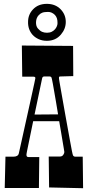

<svg xmlns="http://www.w3.org/2000/svg" viewBox="-20 -990 466 1012"><path d="M366.2 -588.9Q297.9 -586.9 296.9 -586.9Q289.6 -586.9 291 -578.1Q291 -575.7 291 -574.5Q291 -573.2 293.9 -556.6Q296.9 -540 301.5 -513.2Q306.2 -486.3 312.3 -452.1Q318.4 -418 324.7 -382.3Q331.1 -346.7 337.4 -312Q343.8 -277.3 348.6 -250Q361.3 -178.7 364.7 -171.4Q368.2 -164.1 377.9 -164.1H416L418 2L238.8 -2L236.8 -165H295.9Q308.1 -165 314 -174.6Q319.8 -184.1 319.1 -189.2Q318.4 -194.3 316.2 -207.8Q314 -221.2 310.3 -242.9Q306.6 -264.6 302 -292.7Q297.4 -320.8 292 -351.1H154.8L122.1 -191.9Q118.2 -175.3 120.1 -168.7Q122.1 -162.1 130.9 -162.1H187L185.1 1H4.9L8.8 -164.1H49.8Q75.2 -164.1 79.1 -181.2Q81.5 -190.9 90.3 -231.2Q99.1 -271.5 106.7 -305.4Q114.3 -339.4 122.1 -374.8Q129.9 -410.2 137.5 -444.3Q145 -478.5 151.1 -506.1Q157.2 -533.7 161.1 -552Q165 -570.3 166 -575.7Q168.5 -585.9 155.8 -585.9H97.2L95.2 -750L365.2 -748ZM162.1 -386.2 286.1 -387.2Q279.8 -423.3 274.4 -457.5Q254.4 -577.1 251.2 -582Q248 -586.9 242.2 -586.9H212.9Q204.1 -586.9 202.1 -577.1ZM227.1 -774.9Q202.6 -774.9 183.6 -783.7Q164.6 -792.5 151.9 -806.2Q127 -834.5 127.9 -874.5Q127.9 -913.1 153.8 -940.4Q181.2 -969.7 227.1 -969.7Q272.5 -969.7 300.8 -939.9Q326.7 -912.1 326.7 -874.5Q326.7 -837.9 301.3 -808.1Q273.4 -774.9 227.1 -774.9ZM271 -836.9Q283.2 -852.5 283.2 -868.2Q283.2 -883.8 280 -893.3Q276.9 -902.8 270 -910.6Q253.9 -927.2 233.4 -927.2Q212.9 -927.2 202.4 -922.9Q191.9 -918.5 185.1 -911.1Q170.9 -897 169.9 -874Q168.9 -852.1 179.9 -839.6Q190.9 -827.1 201.9 -822.3Q212.9 -817.4 227.8 -817.4Q242.7 -817.4 253.4 -823Q264.2 -828.6 271 -836.9Z"/></svg>

Font: Smokum
Style: Regular
Weight: 400
Designer: Astigmatic (AOETI)
Foundry: Astigmatic (AOETI)
Version: Version 1.001